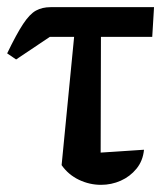

<svg xmlns="http://www.w3.org/2000/svg" viewBox="-29 -508 465 536"><path d="M16 -342 -9 -359Q17 -413 35.5 -441Q54 -469 71.5 -478.5Q89 -488 112 -488H401L396 -405H110ZM186 -488H253L252 -82L373 -90Q370 -59 352 -37Q334 -15 308 -3.5Q282 8 253 8Q221 8 191.5 -6Q162 -20 143 -47Z"/></svg>

Font: Piazzolla 24pt SemiBold
Style: Regular
Weight: 600
Designer: Juan Pablo del Peral
Foundry: Huerta Tipografica
Version: Version 2.005